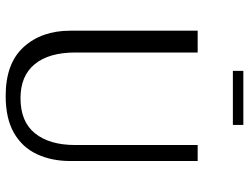

<svg xmlns="http://www.w3.org/2000/svg" viewBox="-118 -728 857 660"><g transform="rotate(90 310.0 -398.5)"><path d="M224 -771V-807H410V-771ZM310 10Q198 10 142 -52Q86 -114 86 -212V-650H161V-229Q161 -139 201 -90Q241 -41 318 -41Q399 -41 439 -91Q479 -141 479 -229V-650H534V-212Q534 -148 510.5 -97.5Q487 -47 437.5 -18.5Q388 10 310 10Z"/></g></svg>

Font: Arsenal SC
Style: Regular
Weight: 400
Designer: Andrij Shevchenko
Foundry: Stairsfor
Version: Version 2.001; ttfautohint (v1.8.4.7-5d5b)